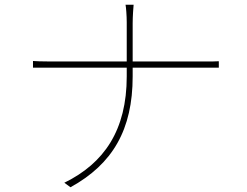

<svg xmlns="http://www.w3.org/2000/svg" viewBox="-20 -773 1040 809"><path d="M539 -451V-488H857C875 -488 894 -488 902 -488V-515C893 -514 868 -514 847 -514H539V-675C539 -703 542 -744 543 -753H509C511 -744 514 -707 514 -680V-514H188C157 -514 129 -515 119 -516V-488C127 -488 144 -488 165 -488H514V-451C514 -225 419 -85 251 -3L277 16C455 -82 539 -227 539 -451Z"/></svg>

Font: Glow Sans SC Normal Thin
Style: Regular
Weight: 100
Designer: Ryoko NISHIZUKA (kana, bopomofo & ideographs); Paul D. Hunt (Latin, Greek & Cyrillic); Sandoll Communications, Soo-young
Version: Version 0.93